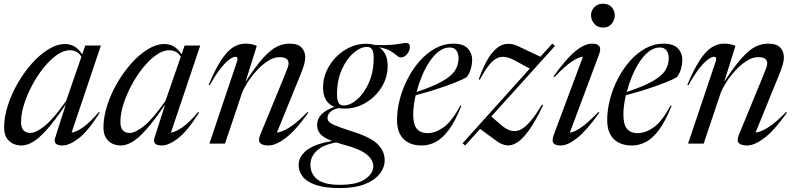

<svg xmlns="http://www.w3.org/2000/svg" viewBox="-20 -750 4150 1003"><path d="M268.5 -31.5 324 -204.5Q266 -119 224.2 -72.5Q182.5 -26 151 -8Q119.5 10 92.5 10Q53 10 27.2 -14Q1.5 -38 1.5 -84.5Q1.5 -138 20.5 -197.8Q39.5 -257.5 72.2 -314.5Q105 -371.5 146.2 -418Q187.5 -464.5 232.5 -492.2Q277.5 -520 321 -520Q374.5 -520 409.5 -466.5L425.5 -512H507L354 -57.5Q376.5 -59.5 412.8 -84.2Q449 -109 496.5 -165L501 -161.5Q440 -65 391.2 -27.5Q342.5 10 306.5 10Q255 10 268.5 -31.5ZM90 -113Q90 -81.5 103.5 -68.5Q117 -55.5 138.5 -55.5Q167.5 -55.5 213.2 -91.8Q259 -128 325.5 -223L405.5 -454Q393 -473 377.8 -480.2Q362.5 -487.5 344 -487.5Q312 -487.5 277 -462.8Q242 -438 208.8 -397Q175.5 -356 148.8 -306.2Q122 -256.5 106 -206.2Q90 -156 90 -113Z M787.5 -31.5 843 -204.5Q785 -119 743.2 -72.5Q701.5 -26 670 -8Q638.5 10 611.5 10Q572 10 546.2 -14Q520.5 -38 520.5 -84.5Q520.5 -138 539.5 -197.8Q558.5 -257.5 591.2 -314.5Q624 -371.5 665.2 -418Q706.5 -464.5 751.5 -492.2Q796.5 -520 840 -520Q893.5 -520 928.5 -466.5L944.5 -512H1026L873 -57.5Q895.5 -59.5 931.8 -84.2Q968 -109 1015.5 -165L1020 -161.5Q959 -65 910.2 -27.5Q861.5 10 825.5 10Q774 10 787.5 -31.5ZM609 -113Q609 -81.5 622.5 -68.5Q636 -55.5 657.5 -55.5Q686.5 -55.5 732.2 -91.8Q778 -128 844.5 -223L924.5 -454Q912 -473 896.8 -480.2Q881.5 -487.5 863 -487.5Q831 -487.5 796 -462.8Q761 -438 727.8 -397Q694.5 -356 667.8 -306.2Q641 -256.5 625 -206.2Q609 -156 609 -113Z M1075.5 -304.5 1070 -307Q1104.5 -388.5 1135.2 -435.5Q1166 -482.5 1196.8 -502.2Q1227.5 -522 1262 -522Q1280.5 -522 1293.8 -519.2Q1307 -516.5 1321.5 -510.5L1262.5 -322Q1317.5 -407 1357.2 -450Q1397 -493 1428.8 -507.5Q1460.5 -522 1491.5 -522Q1537 -522 1555.8 -501.2Q1574.5 -480.5 1574.5 -451Q1574.5 -434 1569 -413.5Q1563.5 -393 1544.5 -347L1426.5 -57.5Q1451 -59.5 1490.5 -83.2Q1530 -107 1586 -165L1590.5 -161.5Q1525.5 -69.5 1473.2 -29.8Q1421 10 1383 10Q1351 10 1339 -2.8Q1327 -15.5 1339.5 -46L1463 -346Q1477 -380 1482.2 -394.8Q1487.5 -409.5 1487.5 -418.5Q1487.5 -451.5 1441 -451.5Q1410 -451.5 1378.2 -430.8Q1346.5 -410 1318.5 -378.8Q1290.5 -347.5 1270.8 -315.8Q1251 -284 1243.5 -262L1155.5 0H1074L1219 -431Q1222 -439.5 1220.2 -446.5Q1218.5 -453.5 1210 -453.5Q1199.5 -453.5 1180.8 -441.2Q1162 -429 1135.8 -396.8Q1109.5 -364.5 1075.5 -304.5Z M1757.5 232.5Q1678 232.5 1630.2 216.2Q1582.5 200 1561.2 172.5Q1540 145 1540 111.5Q1540 70.5 1579.5 37Q1619 3.5 1715 -13.5Q1668 -31.5 1652.2 -51.5Q1636.5 -71.5 1636.5 -97.5Q1636.5 -160 1727 -191.5Q1667.5 -215.5 1667.5 -293Q1667.5 -337.5 1685.5 -378.2Q1703.5 -419 1735.2 -451.5Q1767 -484 1807.5 -502.8Q1848 -521.5 1893 -521.5Q1915.5 -521.5 1934.5 -515.5Q1987.5 -513 2019.8 -515.5Q2052 -518 2070.8 -521.8Q2089.5 -525.5 2102.5 -525.5Q2121 -525.5 2121 -506Q2121 -484 2106.2 -467Q2091.5 -450 2074 -450Q2064 -450 2052.8 -460.2Q2041.5 -470.5 2020.5 -483.2Q1999.5 -496 1961 -503Q2005 -473 2005 -406Q2005 -344.5 1973 -293.8Q1941 -243 1889.8 -212.8Q1838.5 -182.5 1779.5 -182.5Q1763 -182.5 1748.5 -185.5Q1718.5 -178 1704.8 -164.2Q1691 -150.5 1691 -134Q1691 -123 1698.5 -114Q1706 -105 1734 -93.5Q1762 -82 1824 -62Q1917.5 -32.5 1953.5 3.8Q1989.5 40 1989.5 86.5Q1989.5 126 1962.8 159.2Q1936 192.5 1884.5 212.5Q1833 232.5 1757.5 232.5ZM1775 -199Q1809.5 -199 1846 -230.8Q1882.5 -262.5 1907.2 -318.5Q1932 -374.5 1932 -447Q1932 -479 1923.5 -492Q1915 -505 1897.5 -505Q1863 -505 1826.5 -473.2Q1790 -441.5 1765.2 -385.8Q1740.5 -330 1740.5 -257Q1740.5 -225 1749.2 -212Q1758 -199 1775 -199ZM1601.5 110Q1601.5 157.5 1637 186.5Q1672.5 215.5 1755 215.5Q1845 215.5 1887.5 185.8Q1930 156 1930 119Q1930 85 1895.5 56.8Q1861 28.5 1773 5Q1753 -0.5 1736.5 -6Q1666.5 6.5 1634 38.2Q1601.5 70 1601.5 110Z M2390.5 -197.5Q2358 -116 2324 -70.8Q2290 -25.5 2255 -7.8Q2220 10 2183.5 10Q2122 10 2088 -24Q2054 -58 2054 -123Q2054 -176.5 2068.8 -232.5Q2083.5 -288.5 2110.5 -340.2Q2137.5 -392 2174.2 -433Q2211 -474 2255 -498Q2299 -522 2348 -522Q2400 -522 2423.2 -497.2Q2446.5 -472.5 2446.5 -436.5Q2446.5 -415 2440.2 -392.2Q2434 -369.5 2419 -347.5Q2400.5 -336 2358.5 -319.2Q2316.5 -302.5 2262 -284.8Q2207.5 -267 2151.5 -252.5Q2138.5 -195.5 2138.5 -152.5Q2138.5 -99.5 2157.5 -77Q2176.5 -54.5 2213 -54.5Q2254.5 -54.5 2297.5 -85.2Q2340.5 -116 2385 -198.5ZM2329.5 -502Q2299.5 -502 2272.8 -481.8Q2246 -461.5 2223.5 -427.5Q2201 -393.5 2184 -352.2Q2167 -311 2156 -269.5Q2243.5 -298.5 2291.2 -325.8Q2339 -353 2357.2 -382.2Q2375.5 -411.5 2375.5 -446Q2375.5 -471.5 2363.5 -486.8Q2351.5 -502 2329.5 -502Z M2396.5 -1.5 2747.5 -391.5 2668.5 -434.5Q2631 -455 2601.8 -453Q2572.5 -451 2545.5 -422.5Q2518.5 -394 2487 -334L2480.5 -335.5Q2513.5 -426.5 2547.2 -469.2Q2581 -512 2615.8 -519Q2650.5 -526 2685 -509.5L2803 -453.5L2865.5 -522.5L2879 -510L2546.5 -141.5L2598.5 -96.5Q2655.5 -47.5 2703.5 -74.8Q2751.5 -102 2810.5 -203L2817 -200.5Q2778 -118 2744.5 -71.2Q2711 -24.5 2682 -6Q2653 12.5 2626.8 9.2Q2600.5 6 2575.5 -12.5L2488 -76.5L2410 10Z M3067.5 -670.5Q3067.5 -694.5 3084.5 -712.5Q3101.5 -730.5 3130.5 -730.5Q3159.5 -730.5 3175.5 -712.5Q3191.5 -694.5 3191.5 -670.5Q3191.5 -646 3175.5 -626Q3159.5 -606 3130.5 -606Q3101.5 -606 3084.5 -626Q3067.5 -646 3067.5 -670.5ZM2873 -46 3025.5 -454Q3004 -452.5 2968.2 -429.2Q2932.5 -406 2876 -347L2871.5 -350.5Q2936 -441.5 2984.8 -481.8Q3033.5 -522 3073.5 -522Q3131 -522 3109.5 -466L2957 -57.5Q2976 -58 3011.2 -81Q3046.5 -104 3106.5 -165L3111 -161.5Q3046.5 -70.5 2996.5 -30.2Q2946.5 10 2909.5 10Q2880 10 2871 -2.8Q2862 -15.5 2873 -46Z M3488.5 -197.5Q3456 -116 3422 -70.8Q3388 -25.5 3353 -7.8Q3318 10 3281.5 10Q3220 10 3186 -24Q3152 -58 3152 -123Q3152 -176.5 3166.8 -232.5Q3181.5 -288.5 3208.5 -340.2Q3235.5 -392 3272.2 -433Q3309 -474 3353 -498Q3397 -522 3446 -522Q3498 -522 3521.2 -497.2Q3544.5 -472.5 3544.5 -436.5Q3544.5 -415 3538.2 -392.2Q3532 -369.5 3517 -347.5Q3498.5 -336 3456.5 -319.2Q3414.5 -302.5 3360 -284.8Q3305.5 -267 3249.5 -252.5Q3236.5 -195.5 3236.5 -152.5Q3236.5 -99.5 3255.5 -77Q3274.5 -54.5 3311 -54.5Q3352.5 -54.5 3395.5 -85.2Q3438.5 -116 3483 -198.5ZM3427.5 -502Q3397.5 -502 3370.8 -481.8Q3344 -461.5 3321.5 -427.5Q3299 -393.5 3282 -352.2Q3265 -311 3254 -269.5Q3341.5 -298.5 3389.2 -325.8Q3437 -353 3455.2 -382.2Q3473.5 -411.5 3473.5 -446Q3473.5 -471.5 3461.5 -486.8Q3449.5 -502 3427.5 -502Z M3576 -304.5 3570.5 -307Q3605 -388.5 3635.8 -435.5Q3666.5 -482.5 3697.2 -502.2Q3728 -522 3762.5 -522Q3781 -522 3794.2 -519.2Q3807.5 -516.5 3822 -510.5L3763 -322Q3818 -407 3857.8 -450Q3897.5 -493 3929.2 -507.5Q3961 -522 3992 -522Q4037.5 -522 4056.2 -501.2Q4075 -480.5 4075 -451Q4075 -434 4069.5 -413.5Q4064 -393 4045 -347L3927 -57.5Q3951.5 -59.5 3991 -83.2Q4030.5 -107 4086.5 -165L4091 -161.5Q4026 -69.5 3973.8 -29.8Q3921.5 10 3883.5 10Q3851.5 10 3839.5 -2.8Q3827.5 -15.5 3840 -46L3963.5 -346Q3977.5 -380 3982.8 -394.8Q3988 -409.5 3988 -418.5Q3988 -451.5 3941.5 -451.5Q3910.5 -451.5 3878.8 -430.8Q3847 -410 3819 -378.8Q3791 -347.5 3771.2 -315.8Q3751.5 -284 3744 -262L3656 0H3574.5L3719.5 -431Q3722.5 -439.5 3720.8 -446.5Q3719 -453.5 3710.5 -453.5Q3700 -453.5 3681.2 -441.2Q3662.5 -429 3636.2 -396.8Q3610 -364.5 3576 -304.5Z"/></svg>

Font: Newsreader Display
Style: Italic
Weight: 400
Italic angle: -17°
Designer: Hugues Gentile
Foundry: Production Type
Version: Version 1.001